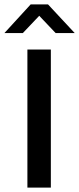

<svg xmlns="http://www.w3.org/2000/svg" viewBox="-49 -856 361 876"><path d="M183 -630V0H76V-630ZM91 -836H170L292 -705H205L130 -784L55 -705H-29Z"/></svg>

Font: Mukta Mahee Medium
Style: Regular
Weight: 500
Designer: Shuchita Grover, Noopur Datye, Girish Dalvi, Yashodeep Gholap
Foundry: Ek Type
Version: Version 2.538;PS 1.000;hotconv 16.6.51;makeotf.lib2.5.65220;